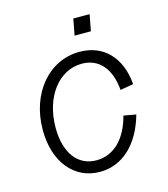

<svg xmlns="http://www.w3.org/2000/svg" viewBox="-103 -745 735 842"><g transform="rotate(-15 264.0 -324.0)"><path d="M248 16C350 16 430 -58 466 -186L410 -196C384 -95 324 -37 246 -37C161 -37 109 -107 109 -221C109 -360 187 -463 292 -463C370 -463 419 -406 427 -308L487 -318C477 -441 405 -516 296 -516C156 -516 52 -392 52 -226C52 -81 131 16 248 16ZM294 -590H368L382 -664H308Z"/></g></svg>

Font: Uncut Sans Light Italic
Style: Regular
Weight: 300
Italic angle: -11°
Designer: Kasper Nordkvist
Foundry: UNCUT.wtf
Version: Version 1.304;Glyphs 3.2 (3246)